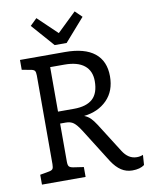

<svg xmlns="http://www.w3.org/2000/svg" viewBox="-101 -1010 849 1092"><g transform="rotate(-10 324.0 -464.0)"><path d="M648 -67 644 -9Q619 10 574 10Q539 10 510.5 -8.5Q482 -27 457 -65L333 -262Q310 -298 292.5 -311Q275 -324 248 -324H215V-104Q215 -84 221 -76.5Q227 -69 245 -66L305 -57V0H53V-57L103 -66Q121 -69 126.5 -76.5Q132 -84 132 -104V-616Q132 -636 126.5 -643.5Q121 -651 103 -654L53 -663V-720H313Q426 -720 483.5 -674Q541 -628 541 -540Q541 -455 490 -403.5Q439 -352 357 -343Q378 -335 393 -320Q408 -305 424 -280L531 -111Q563 -60 612 -60Q632 -60 648 -67ZM451 -528Q451 -587 412 -618.5Q373 -650 297 -650H215V-393H307Q379 -393 415 -425.5Q451 -458 451 -528ZM446 -900 331 -769H262L147 -900L186 -938L297 -832L407 -938Z"/></g></svg>

Font: Enriqueta
Style: Regular
Weight: 400
Designer: Viviana Monsalve, Gustavo Ibarra
Foundry: 72Puntos
Version: Version 2.000